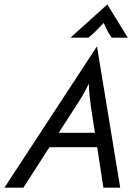

<svg xmlns="http://www.w3.org/2000/svg" viewBox="-60 -860 635 880"><path d="M-39.6 0 383.3 -645.8H384.7L491 0H413.9L385.4 -185.4H166.7L47.2 0ZM209 -251.4H375L356.2 -375Q353.5 -398.6 350.7 -421.5Q347.9 -444.4 347.2 -476.4Q331.2 -444.4 318.1 -421.9Q304.9 -399.3 288.9 -375ZM263.2 -687.5 431.9 -839.6 525.7 -687.5H452.1Q441 -702.1 433 -717.7Q425 -733.3 415.3 -754.9Q395.1 -733.3 379.2 -717.7Q363.2 -702.1 345.1 -687.5Z"/></svg>

Font: Afacad
Style: Italic
Weight: 400
Italic angle: -14°
Designer: Kristian Moeller
Foundry: Dicotype
Version: Version 1.000